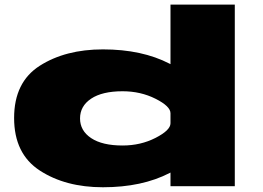

<svg xmlns="http://www.w3.org/2000/svg" viewBox="-20 -805 1135 830"><path d="M717 0H995V-785H717V-78ZM425 4.5Q594 4.5 713.5 -57.2Q833 -119 833 -151L717 -272Q717 -242 652.5 -209Q588 -176 510 -176Q422 -176 374 -208Q326 -240 326 -293Q326 -346.5 374 -378.5Q422 -410.5 510 -410.5Q588 -410.5 652.5 -378Q717 -345.5 717 -315.5L833 -435.5Q833 -467.5 713.5 -529.5Q594 -591.5 425 -591.5Q263 -591.5 152 -520.8Q41 -450 41 -295Q41 -140 152 -67.8Q263 4.5 425 4.5Z"/></svg>

Font: Anybody ExtraExpanded Black
Style: Regular
Weight: 900
Width: 8
Version: Version 1.113;gftools[0.9.25]